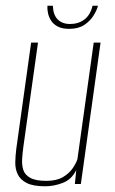

<svg xmlns="http://www.w3.org/2000/svg" viewBox="-20 -644 402 672"><path d="M138 8Q96 8 73.5 -3.5Q51 -15 42 -34Q33 -53 33.5 -76Q34 -99 37 -123L89 -495H113L62 -132Q59 -110 57.5 -88.5Q56 -67 61.5 -49.5Q67 -32 86 -21.5Q105 -11 142 -11Q178 -11 200 -24Q222 -37 234 -54.5Q246 -72 251 -87L308 -495H332L263 0H242L247 -49Q231 -16 200 -4Q169 8 138 8ZM222 -543Q198 -543 182.5 -551Q167 -559 159 -571.5Q151 -584 148 -598Q145 -612 146 -624H165Q166 -592 182 -576Q198 -560 225 -560Q254 -560 275 -575.5Q296 -591 304 -624H323Q319 -608 307 -589Q295 -570 274.5 -556.5Q254 -543 222 -543Z"/></svg>

Font: Alumni Sans SC Thin
Style: Italic
Weight: 100
Italic angle: -8°
Designer: Robert E. Leuschke
Foundry: Robert E. Leuschke
Version: Version 1.016